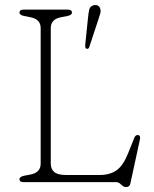

<svg xmlns="http://www.w3.org/2000/svg" viewBox="-20 -739 624 779"><path d="M253 -674 227 -669Q186 -661 186 -625V-75Q186 -52.5 200.5 -40.8Q215 -29 247.5 -29H384.5Q425.5 -29 452.5 -47.8Q479.5 -66.5 499.5 -116.5L524.5 -179Q530 -192.5 540 -191Q551.5 -189.5 547.5 -172L509 5Q506 20 492 20Q481 20 471.5 10Q462 0 452 0H76Q59 0 59 -12Q59 -22 78 -26L104 -31Q145 -39 145 -75V-625Q145 -661 104 -669L78 -674Q59 -678 59 -688Q59 -700 76 -700H255Q272 -700 272 -688Q272 -678 253 -674ZM337 -666Q339 -687 342 -699.8Q345 -712.5 357.5 -717Q379 -723 386 -705.5Q390 -696 386.8 -684.5Q383.5 -673 379 -659.5L342 -547.5Q339 -539.5 331.5 -541Q327.5 -542 326.5 -546Q325.5 -550 325.5 -554Z"/></svg>

Font: Fraunces 9pt S100 Thin
Style: Regular
Weight: 100
Version: Version 1.000; ttfautohint (v1.8.3)